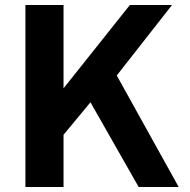

<svg xmlns="http://www.w3.org/2000/svg" viewBox="-20 -743 757 763"><path d="M81 0V-723H232.5V-392L496 -723H663.5L444 -443L690 0H531L339.5 -336.5L232.5 -207.5V0Z"/></svg>

Font: Public Sans Thin
Style: Bold
Weight: 700
Version: Version 2.001